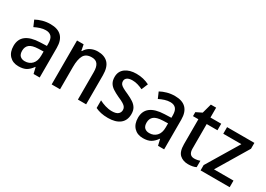

<svg xmlns="http://www.w3.org/2000/svg" viewBox="-7 -1345 2823 2040"><g transform="rotate(30 1405.0 -325.0)"><path d="M267 -549Q449 -549 449 -364V0H374L356 -75H353Q322 -31 286.5 -10.5Q251 10 192 10Q123 10 81.5 -33.5Q40 -77 40 -153Q40 -318 266 -326L348 -329V-359Q348 -417 324.5 -442.5Q301 -468 257 -468Q223 -468 189 -457Q155 -446 123 -430L91 -504Q127 -524 172 -536.5Q217 -549 267 -549ZM285 -258Q208 -255 176.5 -228.5Q145 -202 145 -154Q145 -110 166.5 -90Q188 -70 224 -70Q278 -70 312.5 -106Q347 -142 347 -211V-260Z M847 -549Q930 -549 974.5 -502.5Q1019 -456 1019 -356V0H918V-338Q918 -400 895.5 -431.5Q873 -463 824 -463Q753 -463 726 -415.5Q699 -368 699 -273V0H596V-539H677L691 -467H697Q720 -508 760 -528.5Q800 -549 847 -549Z M1488 -151Q1488 -72 1436 -31Q1384 10 1291 10Q1241 10 1203.5 1.5Q1166 -7 1135 -22V-116Q1166 -99 1208 -86Q1250 -73 1291 -73Q1341 -73 1364.5 -92Q1388 -111 1388 -143Q1388 -161 1379 -176Q1370 -191 1346 -206Q1322 -221 1277 -240Q1232 -261 1200 -282Q1168 -303 1151.5 -332Q1135 -361 1135 -404Q1135 -473 1186.5 -511Q1238 -549 1322 -549Q1366 -549 1405.5 -539.5Q1445 -530 1481 -512L1448 -433Q1417 -448 1385 -457.5Q1353 -467 1320 -467Q1278 -467 1256 -451.5Q1234 -436 1234 -409Q1234 -389 1244 -375Q1254 -361 1278.5 -347Q1303 -333 1347 -314Q1391 -294 1422.5 -273Q1454 -252 1471 -223Q1488 -194 1488 -151Z M1794 -549Q1976 -549 1976 -364V0H1901L1883 -75H1880Q1849 -31 1813.5 -10.5Q1778 10 1719 10Q1650 10 1608.5 -33.5Q1567 -77 1567 -153Q1567 -318 1793 -326L1875 -329V-359Q1875 -417 1851.5 -442.5Q1828 -468 1784 -468Q1750 -468 1716 -457Q1682 -446 1650 -430L1618 -504Q1654 -524 1699 -536.5Q1744 -549 1794 -549ZM1812 -258Q1735 -255 1703.5 -228.5Q1672 -202 1672 -154Q1672 -110 1693.5 -90Q1715 -70 1751 -70Q1805 -70 1839.5 -106Q1874 -142 1874 -211V-260Z M2300 -75Q2318 -75 2336.5 -78.5Q2355 -82 2370 -88V-9Q2353 0 2327.5 5Q2302 10 2274 10Q2211 10 2171 -26Q2131 -62 2131 -154V-459H2065V-508L2136 -543L2168 -660H2233V-539H2365V-459H2233V-158Q2233 -75 2300 -75Z M2780 0H2423V-65L2659 -458H2437V-539H2772V-467L2541 -81H2780Z"/></g></svg>

Font: Noto Sans Ethiopic SemiCondensed Medium
Style: Regular
Weight: 500
Width: 4
Designer: Monotype Design Team
Foundry: Monotype Imaging Inc.
Version: Version 2.102; ttfautohint (v1.8.4.7-5d5b)